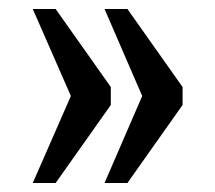

<svg xmlns="http://www.w3.org/2000/svg" viewBox="-20 -484 480 428"><path d="M213 -76H264L387 -250V-290L264 -464H213L297 -270ZM53 -76H104L227 -250V-290L104 -464H53L138 -270Z"/></svg>

Font: Noto Serif Sinhala ExtraCondensed SemiBold
Style: Regular
Weight: 600
Width: 2
Designer: Jelle Bosma - Monotype Design Team
Foundry: Monotype Imaging Inc.
Version: Version 2.007